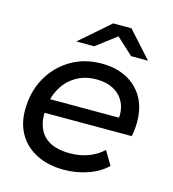

<svg xmlns="http://www.w3.org/2000/svg" viewBox="-110 -827 831 924"><g transform="rotate(15 305.5 -365.0)"><path d="M292 6Q214 6 157 -22.5Q100 -51 69 -102.5Q38 -154 38 -224Q38 -314 77 -384Q116 -454 183.5 -494.5Q251 -535 337 -535Q409 -535 462 -507.5Q515 -480 544.5 -429Q574 -378 574 -306Q574 -288 572 -269.5Q570 -251 567 -235H108L120 -305H521L482 -281Q491 -337 474 -375.5Q457 -414 420.5 -434.5Q384 -455 333 -455Q273 -455 227.5 -426.5Q182 -398 157 -347.5Q132 -297 132 -229Q132 -157 173.5 -117.5Q215 -78 300 -78Q350 -78 393 -94.5Q436 -111 464 -139L505 -70Q467 -33 410 -13.5Q353 6 292 6ZM191 -606 340 -736H431L548 -606H464L344 -716H425L280 -606Z"/></g></svg>

Font: Montserrat Thin Medium
Style: Italic
Weight: 500
Italic angle: -11.3°
Version: Version 9.000